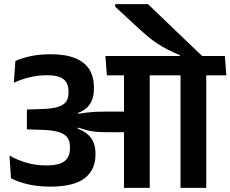

<svg xmlns="http://www.w3.org/2000/svg" viewBox="-20 -909 1115 929"><path d="M537.5 -889V-876.5L645 -777Q672 -752 694.8 -733Q717.5 -714 741 -698.5Q764.5 -683 790.8 -669.5Q817 -656 850 -642.5V-618.5H964V-633Q948 -647.5 921.5 -672.8Q895 -698 863 -728.8Q831 -759.5 798.8 -790.5Q766.5 -821.5 739.5 -847.2Q712.5 -873 696 -889ZM978 0V-577H853.5V0ZM1075 -544.5 1068 -638H756L764 -544.5ZM801.5 -544.5 794.5 -638H490L497 -544.5ZM580 0H704.5V-578.5H580ZM26 -156 33 -46.5Q70.5 -27 118.8 -16.5Q167 -6 223.5 -6Q336 -6 389 -46.2Q442 -86.5 442 -161.5V-167Q442 -202.5 428.2 -229.2Q414.5 -256 381.2 -275Q348 -294 289.5 -306L288 -350.5Q341.5 -353 373.8 -369.5Q406 -386 420.2 -414Q434.5 -442 434.5 -479.5V-486Q434.5 -536.5 412.8 -572.2Q391 -608 344.8 -627.2Q298.5 -646.5 225.5 -646.5Q173.5 -646.5 130.8 -637.8Q88 -629 54.5 -614L47 -508.5Q84.5 -526 124.5 -535.5Q164.5 -545 207 -545Q264 -545 287.8 -525.5Q311.5 -506 311.5 -466V-460.5Q311.5 -434 299.8 -417.2Q288 -400.5 260.2 -391.8Q232.5 -383 184 -381.5L110 -379V-283L190 -280.5Q236.5 -278.5 264.8 -269.8Q293 -261 305.8 -243.8Q318.5 -226.5 318.5 -199.5V-192Q318.5 -163 306.5 -144.5Q294.5 -126 269.2 -117.2Q244 -108.5 204 -108.5Q154 -108.5 109.8 -121.2Q65.5 -134 26 -156ZM282.5 -360V-296.5L354 -280.5L357 -292Q378.5 -285 397.2 -279.8Q416 -274.5 438.2 -272Q460.5 -269.5 491.5 -269.5H623.5V-369H489.5Q460.5 -369 438.8 -367.8Q417 -366.5 398.2 -364.2Q379.5 -362 358.5 -358.5L357.5 -367Z"/></svg>

Font: Anek Devanagari SemiBold
Style: Regular
Weight: 600
Designer: Kailash Malviya (Devanagari) & Yesha Goshar (Latin)
Foundry: Ek Type
Version: Version 1.003